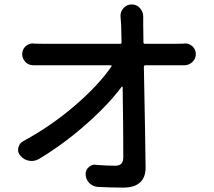

<svg xmlns="http://www.w3.org/2000/svg" viewBox="-20 -811 965 866"><path d="M627 -620.1Q627 -613.3 633.8 -613.3H769.5Q787.1 -613.3 810.5 -614.3Q812.5 -615.2 814.5 -615.2Q833 -615.2 847.7 -602.5Q863.3 -587.9 863.3 -567.4Q863.3 -545.9 847.7 -531.2Q832 -516.6 811.5 -516.6Q811.5 -516.6 810.5 -516.6Q790 -516.6 775.4 -516.6H636.7Q628.9 -516.6 628.9 -509.8Q635.7 -166 636.7 -54.7Q636.7 -10.7 611.3 12.2Q585.9 35.2 536.1 35.2Q488.3 35.2 421.9 32.2Q399.4 30.3 383.8 15.6Q366.2 -2 366.2 -26.4Q366.2 -43.9 378.9 -55.7Q391.6 -68.4 408.2 -68.4Q411.1 -68.4 413.1 -67.4Q461.9 -63.5 499 -63.5Q518.6 -63.5 527.3 -72.8Q536.1 -82 536.1 -102.5Q536.1 -239.3 533.2 -418Q533.2 -419.9 531.2 -420.4Q529.3 -420.9 528.3 -418.9Q466.8 -336.9 365.7 -248Q264.6 -159.2 155.3 -93.8Q139.6 -85 123 -85Q117.2 -85 111.3 -85.9Q87.9 -89.8 72.3 -108.4Q61.5 -120.1 61.5 -134.8Q61.5 -139.6 62.5 -143.6Q66.4 -164.1 84 -173.8Q210 -242.2 316.9 -334Q423.8 -425.8 482.4 -510.7Q484.4 -512.7 483.4 -514.6Q482.4 -516.6 479.5 -516.6H181.6Q157.2 -516.6 132.8 -516.6Q131.8 -516.6 130.9 -516.6Q110.4 -516.6 95.7 -530.3Q80.1 -545.9 80.1 -567.4Q80.1 -587.9 95.7 -602.5Q110.4 -615.2 128.9 -615.2Q130.9 -615.2 132.8 -614.3Q158.2 -613.3 179.7 -613.3H521.5Q529.3 -613.3 528.3 -620.1Q527.3 -667 526.4 -699.2L523.4 -739.3Q523.4 -758.8 537.1 -774.4Q551.8 -791 574.2 -791Q596.7 -791 611.3 -774.4Q626 -757.8 626 -736.3V-714.8Q626 -707 626 -699.2Z"/></svg>

Font: Gen Jyuu Gothic P Medium
Style: Regular
Weight: 500
Designer: [Source Han Sans]
Ryoko NISHIZUKA  (kana & ideographs); Paul D. Hunt (Latin, Greek & Cyrillic); Wenlong ZHANG  (bopomofo
Version: Version 1.002.20150607